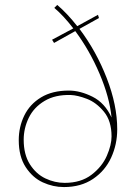

<svg xmlns="http://www.w3.org/2000/svg" viewBox="-20 -753 547 778"><path d="M302 -636Q370 -546 412.5 -436.5Q455 -327 455 -229Q455 -168 430.5 -114.5Q406 -61 357 -28Q308 5 239 5Q195 5 153.5 -14Q112 -33 84 -76Q56 -119 56 -185Q56 -239 78.5 -285Q101 -331 146.5 -358.5Q192 -386 259 -386Q305 -386 355 -361Q405 -336 432 -277Q424 -359 383.5 -454Q343 -549 285 -627L199 -579L191 -592L277 -638Q236 -691 200 -721L212 -733Q253 -698 293 -647L377 -693L381 -680ZM242 -12Q308 -12 351 -45Q394 -78 413 -122Q432 -166 432 -200Q432 -263 401 -300.5Q370 -338 332 -352.5Q294 -367 267 -368Q204 -370 160.5 -344Q117 -318 96.5 -275.5Q76 -233 76 -187Q76 -127 101 -87.5Q126 -48 164 -30Q202 -12 242 -12Z"/></svg>

Font: Josefin Sans Thin
Style: Italic
Weight: 200
Italic angle: -7°
Designer: Santiago Orozco
Foundry: Typemade
Version: Version 2.000